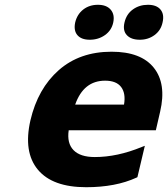

<svg xmlns="http://www.w3.org/2000/svg" viewBox="-20 -772 702 802"><path d="M294 -335H498Q506 -382 486 -408.5Q466 -435 419 -435Q329 -435 294 -335ZM554 -32 550 -30Q463 10 340 10Q199 10 138 -63.5Q77 -137 107 -269Q138 -402 225.5 -479Q313 -556 446 -556Q569 -556 622.5 -489Q676 -422 649 -306L631 -228H267Q259 -174 287 -145Q315 -116 376 -116Q470 -116 572 -158L585 -163ZM355 -606Q320 -606 303.5 -625Q287 -644 294 -678Q302 -712 327.5 -732Q353 -752 389 -752Q425 -752 442.5 -731.5Q460 -711 453 -678Q446 -645 418.5 -625.5Q391 -606 355 -606ZM659 -678Q652 -645 625.5 -625.5Q599 -606 564 -606Q528 -606 510 -625Q492 -644 500 -678Q508 -713 535 -732.5Q562 -752 598 -752Q634 -752 650.5 -732Q667 -712 659 -678Z"/></svg>

Font: Passageway
Style: BdIt
Weight: 700
Foundry: Ascender Corporation
Version: Version 1.11